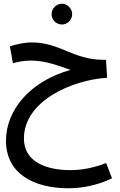

<svg xmlns="http://www.w3.org/2000/svg" viewBox="-20 -736 644 1027"><path d="M312 -605C341 -605 366 -630 366 -660C366 -690 341 -716 312 -716C280 -716 256 -690 256 -660C256 -630 280 -605 312 -605ZM346 271C416 271 497 257 579 218L548 136C481 162 418 174 356 174C228 174 108 130 108 5C108 -198 369 -309 553 -320L547 -416H532C371 -417 299 -509 151 -509C109 -509 66 -499 33 -488L49 -398C75 -405 107 -412 145 -412C226 -412 296 -383 357 -362C145 -303 12 -151 12 17C12 193 161 271 346 271Z"/></svg>

Font: Noto Sans Arabic UI SmCn Md
Style: Regular
Weight: 500
Width: 4
Designer: Monotype Design Team, Nadine Chahine and Nizar Qandah
Foundry: Monotype Imaging Inc.
Version: Version 2.010